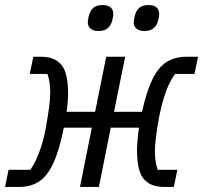

<svg xmlns="http://www.w3.org/2000/svg" viewBox="-30 -741 805 761"><path d="M-10 0 4 -68H90Q100 -81 111 -103.5Q122 -126 133 -159Q144 -192 152 -237Q160 -281 164.5 -314.5Q169 -348 169 -372Q169 -398 166 -416.5Q163 -435 158 -448H88L102 -516H134Q186 -516 213 -484.5Q240 -453 240 -369Q240 -357 238.5 -337.5Q237 -318 234 -298H347L391 -516H466L422 -298H533Q551 -380 574.5 -427.5Q598 -475 630.5 -495.5Q663 -516 708 -516H755L741 -448H664Q654 -435 642.5 -412.5Q631 -390 620.5 -357Q610 -324 601 -279Q593 -236 588.5 -200.5Q584 -165 584 -144Q584 -119 587 -100.5Q590 -82 595 -68H673L659 0H619Q567 0 540 -31.5Q513 -63 513 -147Q513 -161 515.5 -189Q518 -217 521 -235H409L362 0H287L334 -235H223Q205 -145 181 -93.5Q157 -42 124 -21Q91 0 46 0ZM360 -618Q341 -618 329.5 -627Q318 -636 318 -653Q318 -657 319 -661.5Q320 -666 321 -674Q326 -697 339 -709Q352 -721 377 -721Q397 -721 408 -712Q419 -703 419 -686Q419 -682 418.5 -677.5Q418 -673 416 -665Q412 -643 398.5 -630.5Q385 -618 360 -618ZM542 -618Q523 -618 511.5 -627Q500 -636 500 -653Q500 -657 501 -661.5Q502 -666 503 -674Q508 -697 521 -709Q534 -721 559 -721Q579 -721 590 -712Q601 -703 601 -686Q601 -682 600.5 -677.5Q600 -673 598 -665Q594 -643 580.5 -630.5Q567 -618 542 -618Z"/></svg>

Font: IBM Plex Sans
Style: Italic
Weight: 400
Italic angle: -11.31°
Designer: Mike Abbink, Paul van der Laan, Pieter van Rosmalen
Foundry: Bold Monday
Version: Version 3.201